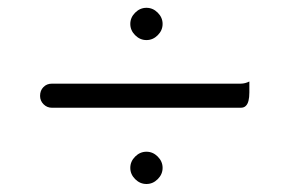

<svg xmlns="http://www.w3.org/2000/svg" viewBox="-20 -564 735 482"><path d="M319.3 -114.3Q331.5 -102.1 347.7 -102.1Q363.8 -102.1 376 -114.3Q388.2 -126.5 388.2 -142.6Q388.2 -158.7 376 -170.9Q363.8 -183.1 347.7 -183.1Q331.5 -183.1 319.3 -170.9Q307.1 -158.7 307.1 -142.6Q307.1 -126.5 319.3 -114.3ZM606 -359.4Q595.2 -354 584 -354H110.4Q97.2 -354 88.9 -345.2Q80.6 -336.9 80.6 -323.2Q80.6 -311 89.4 -302.2Q98.1 -293.5 110.4 -293.5H584Q592.8 -293.5 597.2 -298.3Q606 -306.6 606 -332ZM319.3 -475.6Q331.5 -463.4 347.7 -463.4Q363.8 -463.4 376 -475.6Q388.2 -487.8 388.2 -503.9Q388.2 -520 376 -532.2Q363.8 -544.4 347.7 -544.4Q331.5 -544.4 319.3 -532.2Q307.1 -520 307.1 -503.9Q307.1 -487.8 319.3 -475.6Z"/></svg>

Font: YuPearl-ExtraLight
Style: ExtraLight
Weight: 200
Designer: Max Yao
Foundry: Max-Everyday
Version: Version 1.011; ttfautohint (v1.8.3)